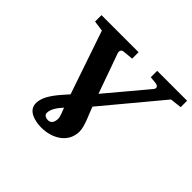

<svg xmlns="http://www.w3.org/2000/svg" viewBox="-160 -868 1080 1080"><g transform="rotate(45 380.5 -327.5)"><path d="M761 -620V-671H523V-620L564 -616C586 -613 593 -600 582 -586C582 -586 402 -370 381 -346C374 -365 296 -584 296 -584C290 -604 301 -613 313 -614L375 -620V-671H80V-620L143 -611L272 -233C235 -190 169 -126 169 -60C169 2 242 16 289 16C372 16 456 -30 456 -121C456 -165 422 -230 408 -271L692 -612ZM320 -87C320 -63 311 -40 285 -40C269 -40 251 -47 251 -65C251 -99 279 -131 299 -154C305 -139 320 -105 320 -87Z"/></g></svg>

Font: Veleka
Style: Bold Italic
Weight: 700
Italic angle: -12°
Designer: Stefan Peev, Context Ltd, 2016; SIL International, 1997-2014.
Foundry: Stefan Peev, Context Ltd, 2016
Version: Version 5.000